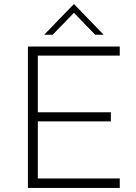

<svg xmlns="http://www.w3.org/2000/svg" viewBox="-20 -917 666 937"><path d="M195.8 -747.6 340.8 -897.5 485.8 -747.6H444.3L340.8 -854.5L237.3 -747.6ZM116.2 0V-689.9H564.5V-645.5H164.6V-369.1H521V-324.7H164.6V-45.9H564.5V0Z"/></svg>

Font: HK Grotesk Light Legacy
Style: Regular
Weight: 300
Designer: Alfredo Marco Pradil
Foundry: Hanken Design Co.
Version: Version 2.022;PS 002.022;hotconv 1.0.88;makeotf.lib2.5.64775